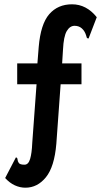

<svg xmlns="http://www.w3.org/2000/svg" viewBox="-20 -698 478 893"><path d="M98 175Q73 175 49 164Q25 153 4 130L54 34Q61 35 61.5 43.5Q62 52 67.5 60Q73 68 94 68Q112 68 120 41.5Q128 15 130 -33L150 -306H60V-403H154L160 -479Q169 -586 209 -632Q249 -678 315 -678Q382 -678 430 -618L392 -519Q385 -519 383.5 -523.5Q382 -528 380 -535Q374 -554 360.5 -566Q347 -578 327 -578Q305 -578 290.5 -553.5Q276 -529 273 -467L269 -403H359V-306H262L242 -29Q233 78 193.5 126.5Q154 175 98 175Z"/></svg>

Font: Inconsolata SemiCondensed ExtraBold
Style: Regular
Weight: 800
Width: 4
Monospace: yes
Designer: Raph Levien, Cyreal, Brenton Simpson
Foundry: Raph Levien, Cyreal, Google
Version: Version 3.100; ttfautohint (v1.8.4.7-5d5b)